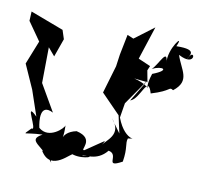

<svg xmlns="http://www.w3.org/2000/svg" viewBox="-98 -682 864 787"><g transform="rotate(10 334.0 -288.5)"><path d="M376 -204C431 -142 365 -110 352 -85C371 -117 378 -115 288 -55C265 -48 327 -107 243 -126C168 -111 197 -45 194 -142C194 -131 136 -73 90 -113C84 -140 74 -215 134 -184L60 -312L69 -278L71 -445L99 -412L126 -488L114 -525L-24 -577L-26 -538L28 -461C15 -428 2 -395 -11 -363L34 -262L70 -156C6 -219 87 -95 59 -105C24 -67 27 -85 108 -88C45 -54 118 -44 166 24C149 8 169 -59 118 -22C168 60 241 -41 245 -29C292 -15 351 -42 283 -31C289 -40 343 -17 386 -70C435 -61 376 5 451 -36C461 -96 447 -111 455 -133C507 -144 447 -109 408 -212L418 -273L497 -387L437 -288C478 -301 493 -408 515 -331C599 -356 583 -373 603 -360C667 -410 621 -447 602 -507C684 -463 663 -556 638 -496C639 -508 683 -542 585 -540C614 -603 548 -523 557 -464C553 -531 527 -453 502 -431C543 -451 580 -439 507 -411C474 -313 542 -353 438 -380L494 -374L485 -422L493 -441L442 -463L487 -601L406 -540L380 -551L363 -466L356 -416L322 -301L401 -220L417 -147Z"/></g></svg>

Font: Charger Distortion
Style: 2
Weight: 400
Designer: Jasper
Foundry: Cannot Into Space Fonts
Version: Version 0.98